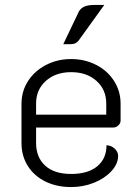

<svg xmlns="http://www.w3.org/2000/svg" viewBox="-20 -748 560 777"><path d="M67 -169V-328Q67 -379 93.5 -420Q120 -461 166 -485Q212 -509 268 -509Q323 -509 369 -485.5Q415 -462 441.5 -420.5Q468 -379 468 -329V-260Q468 -249 459 -240.5Q450 -232 439 -232H126V-170Q126 -111 163 -77.5Q200 -44 268 -44Q336 -44 373.5 -75Q411 -106 411 -160Q429 -160 443.5 -147Q458 -134 458 -117Q458 -85 431 -55.5Q404 -26 360.5 -8.5Q317 9 268 9Q209 9 163.5 -13.5Q118 -36 92.5 -76.5Q67 -117 67 -169ZM410 -284V-329Q410 -385 370.5 -420.5Q331 -456 268 -456Q205 -456 165.5 -420.5Q126 -385 126 -329V-284ZM299 -701Q306 -714 320.5 -721Q335 -728 364 -728H402L299 -585Q291 -574 279.5 -571Q268 -568 236 -569Z"/></svg>

Font: K2D ExtraLight
Style: Regular
Weight: 275
Designer: Katatrad Aksorn Co.,Ltd.
Foundry: Cadson Demak Co.,Ltd.
Version: Version 1.000; ttfautohint (v1.6)